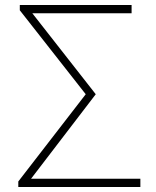

<svg xmlns="http://www.w3.org/2000/svg" viewBox="-20 -746 622 766"><path d="M53 0V-22L322 -370L59 -705V-726H505V-693H109L362 -370L104 -33H540V0Z"/></svg>

Font: Noto Sans KR Thin
Style: Regular
Weight: 100
Designer: Ryoko NISHIZUKA 西塚涼子 (kana, bopomofo & ideographs); Paul D. Hunt (Latin, Greek & Cyrillic); Sandoll Communications 산돌커뮤니
Foundry: Adobe
Version: Version 2.004-H2;hotconv 1.0.118;makeotfexe 2.5.65603